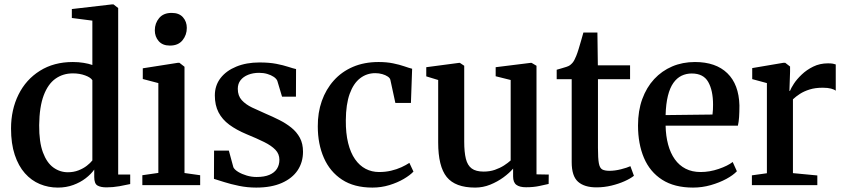

<svg xmlns="http://www.w3.org/2000/svg" viewBox="-20 -839 3829 870"><path d="M242 11Q199 11 160.5 -5Q122 -21 92.8 -54Q63.5 -87 46.8 -137.5Q30 -188 30 -256.5Q30 -342 63.8 -410.2Q97.5 -478.5 160.8 -518.2Q224 -558 310 -558Q336 -558 359 -554.2Q382 -550.5 398.5 -544.5V-745.5L305.5 -757.5V-798L486.5 -819H494.5L515.5 -802.5V-48H570V-5Q550.5 -0.5 521 4.8Q491.5 10 462.5 10Q436 10 421.5 1.5Q407 -7 407 -37V-70.5Q392.5 -50 368.2 -31.2Q344 -12.5 312 -0.8Q280 11 242 11ZM287.5 -58.5Q313.5 -58.5 335.5 -67Q357.5 -75.5 373.5 -88Q389.5 -100.5 398.5 -112V-475.5Q391 -488 366 -497.2Q341 -506.5 310 -506.5Q265.5 -506.5 231.5 -482.5Q197.5 -458.5 178 -406.8Q158.5 -355 157.5 -272Q157 -195.5 174.5 -148.5Q192 -101.5 221.8 -80Q251.5 -58.5 287.5 -58.5Z M625 0V-45L697.5 -55.5V-462.5L627 -481V-529.5L786.5 -554.5H793L816 -536.5V-55L887 -45V0ZM749.5 -632.5Q716.5 -632.5 699 -652.8Q681.5 -673 681.5 -701.5Q681.5 -733.5 701 -757Q720.5 -780.5 757.5 -780.5H758.5Q791.5 -780.5 809 -760.8Q826.5 -741 826.5 -712.5Q826.5 -680.5 807 -656.5Q787.5 -632.5 750.5 -632.5Z M1141 11Q1100.5 11 1063 3.2Q1025.5 -4.5 995.8 -14Q966 -23.5 949.5 -28.5L950 -156.5H1017L1037.5 -81Q1043 -70 1059.5 -60Q1076 -50 1098 -43.5Q1120 -37 1142.5 -37Q1178 -37 1200.8 -46.8Q1223.5 -56.5 1234.8 -74Q1246 -91.5 1246 -115Q1246 -141.5 1228 -160.2Q1210 -179 1176.8 -195.5Q1143.5 -212 1097 -231Q1051.5 -250 1019.2 -273.8Q987 -297.5 970.2 -330Q953.5 -362.5 953.5 -406.5Q953.5 -451.5 979.2 -485Q1005 -518.5 1050.8 -537.2Q1096.5 -556 1155.5 -556Q1200 -556 1232 -549.8Q1264 -543.5 1286 -536.2Q1308 -529 1321.5 -526L1321 -401H1258L1236.5 -473Q1232 -483 1220 -491Q1208 -499 1191 -504Q1174 -509 1154 -509Q1126.5 -509 1104.5 -500.2Q1082.5 -491.5 1070 -475.5Q1057.5 -459.5 1057.5 -436.5Q1057.5 -405 1075.5 -385.2Q1093.5 -365.5 1122.2 -351.8Q1151 -338 1183.5 -324Q1215.5 -310.5 1245.8 -295.2Q1276 -280 1300.2 -260.5Q1324.5 -241 1338.8 -214.5Q1353 -188 1353 -151.5Q1353 -104 1328.8 -67.5Q1304.5 -31 1257 -10Q1209.5 11 1141 11Z M1667.5 11Q1584.5 11 1529.8 -25Q1475 -61 1447.5 -123.8Q1420 -186.5 1420 -266Q1419.5 -328.5 1438.2 -381.5Q1457 -434.5 1492.5 -474.2Q1528 -514 1579.2 -536Q1630.5 -558 1695.5 -558Q1732 -558 1761.2 -552Q1790.5 -546 1812 -538.5Q1833.5 -531 1847.5 -527.5L1842 -372.5H1771.5L1749 -476.5Q1747.5 -485 1737.2 -492Q1727 -499 1712.2 -503.2Q1697.5 -507.5 1680.5 -507.5Q1641.5 -507.5 1611.5 -484.2Q1581.5 -461 1564.5 -413.8Q1547.5 -366.5 1547 -294Q1546.5 -235 1557.5 -190.8Q1568.5 -146.5 1588.8 -117.5Q1609 -88.5 1636.8 -74Q1664.5 -59.5 1698 -59.5Q1726.5 -59.5 1752 -65.5Q1777.5 -71.5 1798.8 -81.2Q1820 -91 1835 -101L1853.5 -61.5Q1838 -45 1809.5 -28.2Q1781 -11.5 1744.2 -0.2Q1707.5 11 1667.5 11Z M2363.5 9.5Q2334.5 9.5 2319.8 -1.5Q2305 -12.5 2305 -39.5V-75Q2288 -55 2261 -35.2Q2234 -15.5 2201.2 -2.2Q2168.5 11 2133 11Q2043 11 2004.2 -37Q1965.5 -85 1965.5 -193.5V-476.5L1911.5 -493V-534.5L2059 -554H2064L2083.5 -541V-197.5Q2083.5 -149.5 2091 -119.5Q2098.5 -89.5 2117.5 -75.5Q2136.5 -61.5 2171.5 -61.5Q2199.5 -61.5 2222.5 -69.5Q2245.5 -77.5 2263.8 -89.2Q2282 -101 2294 -112V-476.5L2226 -493.5V-534.5L2383 -554H2389L2411 -541V-49L2466.5 -48L2466 -5.5Q2448.5 -1.5 2422.8 4Q2397 9.5 2363.5 9.5Z M2682.5 10Q2628 10 2599.2 -15.5Q2570.5 -41 2570.5 -104V-480H2502.5V-523Q2512 -526 2524 -529.2Q2536 -532.5 2546.5 -536Q2557 -539.5 2562.5 -543.5Q2569 -548.5 2574 -554.2Q2579 -560 2583 -568Q2587 -576 2591 -585.5Q2596 -597.5 2602 -617.2Q2608 -637 2613.8 -657.2Q2619.5 -677.5 2623.5 -691.5H2687L2689 -543H2835V-480H2689.5V-169Q2689.5 -121.5 2693.5 -99.5Q2697.5 -77.5 2709 -71.2Q2720.5 -65 2742 -65Q2766 -65 2793.8 -72Q2821.5 -79 2836.5 -86L2852.5 -42.5Q2837 -30 2810.2 -18Q2783.5 -6 2750.5 2Q2717.5 10 2682.5 10Z M3120.5 11Q3036 11 2980.5 -24.5Q2925 -60 2898 -123.5Q2871 -187 2871 -270.5Q2871 -337 2890.2 -390Q2909.5 -443 2944.2 -480.5Q2979 -518 3026 -538Q3073 -558 3129 -558Q3223.5 -558 3275.8 -507.2Q3328 -456.5 3330.5 -361.5Q3330.5 -330.5 3329 -308.2Q3327.5 -286 3323.5 -269.5H2996Q2997 -222.5 3007.5 -183.8Q3018 -145 3037.8 -117.2Q3057.5 -89.5 3086.8 -74.5Q3116 -59.5 3155 -59.5Q3195.5 -59.5 3236.5 -73.5Q3277.5 -87.5 3300 -105L3319 -63Q3302 -45 3271 -28.2Q3240 -11.5 3200.8 -0.2Q3161.5 11 3120.5 11ZM2996 -317.5 3208.5 -320Q3210 -330.5 3210.5 -342.5Q3211 -354.5 3211 -365Q3211 -429 3189.2 -467.5Q3167.5 -506 3114.5 -506Q3089.5 -506 3068.2 -495.8Q3047 -485.5 3031.2 -463.2Q3015.5 -441 3006.5 -405Q2997.5 -369 2996 -317.5Z M3387 0V-44.5L3455 -54V-462.5L3388.5 -480.5V-530.5L3530 -554.5H3538L3560 -537.5V-514.5L3557 -426.5L3560 -428Q3564 -439 3577.2 -459.5Q3590.5 -480 3612.8 -501.2Q3635 -522.5 3665 -537.2Q3695 -552 3732 -552Q3745.5 -552 3753.8 -550.5Q3762 -549 3767 -547V-428Q3760.5 -433.5 3745.8 -437.5Q3731 -441.5 3708 -441.5Q3674 -441.5 3648.5 -433.5Q3623 -425.5 3604.5 -413.5Q3586 -401.5 3573 -389V-54.5L3683.5 -44V0Z"/></svg>

Font: Merriweather 48pt SemiBold
Style: Regular
Weight: 600
Version: Version 2.100